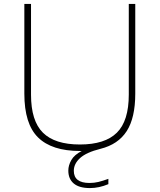

<svg xmlns="http://www.w3.org/2000/svg" viewBox="-20 -760 813 978"><path d="M438 198Q383.5 198 355.8 174.8Q328 151.5 328 109Q328 82.5 343.2 55.5Q358.5 28.5 396.5 9H387Q244 9 174 -59.8Q104 -128.5 104 -283V-740H138V-278Q138 -144 198.8 -84Q259.5 -24 387 -24Q514.5 -24 575.2 -84Q636 -144 636 -278V-740H669V-283Q669 -160 625.5 -92.2Q582 -24.5 492 -2Q420 16 388 45Q356 74 356 110Q356 172 436 172Q459.5 172 481.2 166.8Q503 161.5 532 151V178Q484.5 198 438 198Z"/></svg>

Font: Encode Sans Exp Th
Style: Regular
Weight: 100
Width: 7
Designer: Multiple Designers
Foundry: Impallari Type
Version: Version 3.002; ttfautohint (v1.8.3) -l 8 -r 50 -G 200 -x 14 